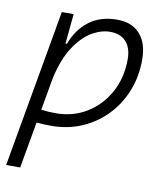

<svg xmlns="http://www.w3.org/2000/svg" viewBox="-84 -595 754 889"><g transform="rotate(10 293.0 -151.0)"><path d="M71.3 224.6H5.4L44.9 -0.5Q44.9 -0.5 44.4 -0.5L45.4 -2L136.2 -517.6H191.9L178.7 -381.8L177.7 -377H185.1Q210.4 -445.8 263.2 -486.6Q315.9 -527.3 396.5 -527.3Q464.8 -527.3 502.9 -484.9Q541 -442.4 541 -364.7Q541 -284.7 513.7 -216.6Q486.3 -148.4 437.3 -97.7Q388.2 -46.9 322.3 -18.6Q256.3 9.8 179.2 9.8Q146 9.8 109.9 6.8ZM121.1 -55.7Q151.4 -51.3 189.9 -51.3Q271 -51.3 335.4 -91.1Q399.9 -130.9 437.3 -199.7Q474.6 -268.6 474.6 -355Q474.6 -408.2 448 -437.3Q421.4 -466.3 373.5 -466.3Q330.1 -466.3 285.6 -439.5Q241.2 -412.6 204.6 -355.7Q168 -298.8 147.9 -208Z"/></g></svg>

Font: Cascadia Code PL Light
Style: Italic
Weight: 300
Italic angle: -10°
Monospace: yes
Designer: Aaron Bell
Foundry: Saja Typeworks
Version: Version 2404.023; ttfautohint (v1.8.4)